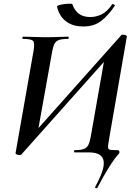

<svg xmlns="http://www.w3.org/2000/svg" viewBox="-20 -823 742 1037"><path d="M505 193Q504 195 498 193Q492 191 494 187Q518 143 530.5 108Q543 73 540 49Q537 25 517.5 12.5Q498 0 458 0H382Q380 0 380 -6Q380 -12 382 -12Q415 -12 432 -18Q449 -24 457 -40Q465 -56 470 -84L547 -522L579 -531L94 13Q92 14 88.5 14Q85 14 80 14Q75 14 69 10.5Q63 7 64 4L161 -547Q169 -591 158.5 -602Q148 -613 103 -613Q100 -613 101 -619Q102 -625 104 -625Q128 -625 159.5 -623.5Q191 -622 223 -622Q266 -622 296.5 -623.5Q327 -625 349 -625Q351 -625 351 -619Q351 -613 349 -613Q316 -613 298.5 -607Q281 -601 273.5 -585Q266 -569 261 -540L182 -99L151 -90L636 -634Q638 -636 642 -635.5Q646 -635 650 -635Q655 -635 661 -631.5Q667 -628 665 -625L570 -77Q564 -43 563.5 -29.5Q563 -16 575 -14Q587 -12 615 -12Q621 -12 623.5 -8Q626 -4 625 1Q624 6 617.5 12.5Q611 19 598 36.5Q585 54 562 91Q539 128 505 193ZM430 -680Q384 -680 354 -696.5Q324 -713 308.5 -737.5Q293 -762 288 -787Q287 -792 299.5 -795.5Q312 -799 328 -801Q344 -803 357 -803Q370 -803 371 -800Q381 -769 404.5 -750Q428 -731 468 -731Q499 -731 529 -745.5Q559 -760 585 -799Q588 -803 595 -799Q602 -795 600 -792Q567 -742 528 -711Q489 -680 430 -680Z"/></svg>

Font: Cormorant Infant Light
Style: Italic
Weight: 300
Italic angle: -10°
Designer: Christian Thalmann (Catharsis Fonts)
Foundry: Catharsis Fonts
Version: Version 4.001